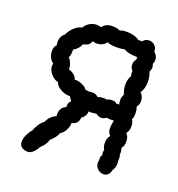

<svg xmlns="http://www.w3.org/2000/svg" viewBox="-125 -791 829 892"><g transform="rotate(20 289.5 -345.0)"><path d="M55 -482Q55 -505 67 -514Q65 -526 65 -530Q65 -560 86 -575Q96 -598 114.5 -614Q133 -630 151 -633Q158 -648 175 -658Q192 -668 210 -668Q223 -668 232 -664Q247 -687 282 -687Q302 -687 320 -679Q328 -685 350 -685Q364 -685 370 -684Q403 -679 415 -667Q418 -668 424 -668Q430 -668 433 -667Q445 -683 464 -683Q480 -683 492 -671.5Q504 -660 503 -642Q521 -627 521 -607Q521 -595 516 -587Q520 -577 520 -569Q520 -559 514 -548Q523 -525 523 -500Q523 -463 507 -443Q515 -437 519.5 -426.5Q524 -416 524 -404Q524 -386 513 -374Q519 -364 519 -341Q519 -321 513 -312Q522 -299 522 -279Q522 -256 510 -242Q524 -230 524 -204Q524 -183 513 -170Q517 -156 517 -147Q517 -141 516 -138Q521 -129 519 -110Q520 -105 520 -94Q520 -73 509 -59Q506 -43 497 -34.5Q488 -26 475 -26Q459 -26 446 -38Q433 -50 433 -69Q433 -74 435 -82L434 -89Q434 -99 441 -109Q438 -114 438 -119Q438 -125 441 -132Q432 -146 432 -166Q432 -190 445 -204Q431 -215 431 -239Q431 -250 436 -277L421 -276Q412 -276 400 -278Q390 -269 376 -269Q362 -269 350 -279Q329 -276 322 -276Q314 -276 311 -277Q312 -266 306 -255.5Q300 -245 289 -238Q288 -220 278.5 -210.5Q269 -201 255 -199Q256 -182 246 -163.5Q236 -145 221 -136Q213 -113 188 -92Q183 -77 176 -66.5Q169 -56 156 -44Q132 1 102 -4Q67 -9 67 -39Q67 -56 77 -76Q87 -96 96 -104Q101 -120 112.5 -137Q124 -154 134 -160Q143 -178 153.5 -188.5Q164 -199 179 -205Q178 -208 178 -215Q178 -231 185.5 -243Q193 -255 207 -260Q205 -281 219 -293Q213 -301 205 -314Q184 -312 160.5 -324.5Q137 -337 131 -356Q113 -359 96 -378Q79 -397 79 -416Q79 -425 81 -429Q69 -437 62 -452Q55 -467 55 -482ZM395 -363Q416 -363 420 -354Q423 -356 427.5 -356Q432 -356 435 -354Q431 -362 431 -377Q431 -394 439 -405Q429 -427 429 -453Q429 -480 441 -498Q438 -506 438 -514Q438 -520 439 -522Q427 -534 427 -551Q427 -568 437 -578Q437 -588 438 -591Q393 -591 370 -605Q352 -601 334 -601Q300 -601 284 -609Q278 -598 265 -592Q252 -586 238 -586Q226 -586 218 -590Q213 -575 204 -569.5Q195 -564 179 -560Q176 -549 166.5 -538.5Q157 -528 145 -522Q146 -513 144.5 -501Q143 -489 139 -481Q148 -473 154 -457Q160 -441 158 -429Q170 -427 184 -416.5Q198 -406 200 -393Q213 -396 235.5 -387Q258 -378 263 -366Q275 -366 279 -364Q291 -366 296 -366Q316 -366 327 -354Q342 -359 357 -359Q367 -359 372 -357Q381 -363 395 -363Z"/></g></svg>

Font: Pangolin
Style: Regular
Weight: 400
Designer: Kevin Burke
Foundry: Google, Inc.
Version: Version 1.101